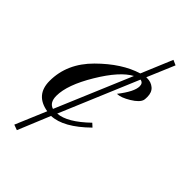

<svg xmlns="http://www.w3.org/2000/svg" viewBox="-195 -586 639 639"><g transform="rotate(45 124.5 -267.0)"><path d="M240 -526 199 -429H204Q222 -429 235 -418Q248 -407 248 -385Q248 -376 247 -371Q243 -355 215 -338Q187 -321 169 -321Q205 -367 205 -392Q205 -408 191 -410L75 -134Q119 -137 179 -195L191 -184Q122 -116 66 -114L19 0L0 -7L46 -116Q-20 -127 -20 -193Q-20 -275 45 -339.5Q110 -404 176 -424L222 -534ZM31 -174Q31 -142 54 -135L167 -403Q124 -380 77.5 -302.5Q31 -225 31 -174Z"/></g></svg>

Font: Dynalight
Style: Regular
Weight: 400
Designer: Astigmatic (AOETI)
Foundry: Astigmatic (AOETI)
Version: Version 1.000